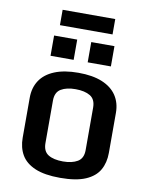

<svg xmlns="http://www.w3.org/2000/svg" viewBox="-92 -902 760 979"><g transform="rotate(10 287.5 -412.0)"><path d="M287.6 11.2Q206.5 11.2 157.5 -9.8Q108.4 -30.8 86.4 -68.6Q64.5 -106.4 64.5 -157.2V-364.3Q64.5 -416 89.4 -453.9Q114.3 -491.7 164.1 -512.2Q213.9 -532.7 287.6 -532.7Q361.3 -532.7 410.9 -512.2Q460.4 -491.7 485.6 -453.9Q510.7 -416 510.7 -364.3V-157.2Q510.7 -106.4 489.3 -68.6Q467.8 -30.8 418.9 -9.8Q370.1 11.2 287.6 11.2ZM287.6 -73.7Q334 -73.7 362.8 -90.8Q391.6 -107.9 391.6 -150.4V-370.6Q391.6 -413.6 363.5 -430.7Q335.4 -447.8 287.6 -447.8Q240.7 -447.8 212.2 -430.7Q183.6 -413.6 183.6 -370.6V-150.4Q183.6 -107.9 211.2 -90.8Q238.8 -73.7 287.6 -73.7ZM324.2 -593.3V-698.2H444.3V-593.3ZM131.8 -593.3V-698.2H251.5V-593.3ZM151.9 -755.4V-835H424.3V-755.4Z"/></g></svg>

Font: Monda SemiBold
Style: Regular
Weight: 600
Designer: Vernon Adams
Foundry: Vernon Adams
Version: Version 2.200